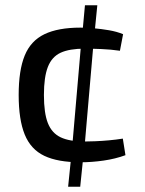

<svg xmlns="http://www.w3.org/2000/svg" viewBox="-20 -710 551 730"><path d="M286 -605Q309 -605 337 -602.5Q365 -600 394.5 -595Q424 -590 448 -580L436 -517Q402 -522 365.5 -523.5Q329 -525 302 -525Q244 -525 210.5 -509.5Q177 -494 162 -455.5Q147 -417 147 -349Q147 -280 162 -242Q177 -204 210.5 -188Q244 -172 302 -172Q317 -172 342 -173Q367 -174 394.5 -176.5Q422 -179 447 -183L457 -120Q419 -106 374 -99.5Q329 -93 286 -93Q200 -93 148.5 -117.5Q97 -142 74 -198.5Q51 -255 51 -349Q51 -443 74 -499Q97 -555 149 -580Q201 -605 286 -605ZM299 -137 285 0H239L253 -137ZM336 -551 300 -135H253L289 -551ZM350 -690 336 -549H290L303 -690Z"/></svg>

Font: Exo 2 Medium
Style: Regular
Weight: 500
Designer: Natanael Gama
Foundry: Natanael Gama
Version: Version 2.010